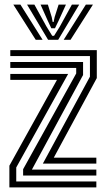

<svg xmlns="http://www.w3.org/2000/svg" viewBox="-20 -819 462 839"><path d="M167.2 -104 373 -484V-574H25V-600H403V-477.8L215 -130H401V-104ZM81 -52V-79.5L313 -498V-522H25V-548H343V-491.2L119.5 -78H401V-52ZM21 0V-95L229 -470H25V-496H277.8L51 -87.2V-26H401V0ZM38.2 -799H69.2L166.2 -645H136.2ZM98.2 -799H130.2L183 -703.2L208.2 -662.5H216.2L241.5 -703L294.2 -799H326.2L234.2 -645H190.2ZM157.2 -799H189.2L206 -744.5L210.2 -722.8H214.2L218.8 -744.5L236.2 -799H268.2L236 -728.2L220.2 -695.5H204.2L188.8 -728.2ZM355.2 -799H386.2L288.2 -645H258.2Z"/></svg>

Font: Big Shoulders Inline Text Black
Style: Regular
Weight: 900
Designer: Patric King
Foundry: XO Type Co
Version: Version 1.000